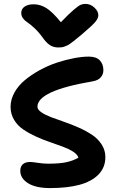

<svg xmlns="http://www.w3.org/2000/svg" viewBox="-20 -959 593 984"><path d="M418 -939Q443.4 -939 463.6 -920.4Q483.9 -901.9 483.9 -880.9Q483.9 -865.7 469 -847.4Q454.1 -829.1 398.9 -782.2Q392.1 -776.9 376.5 -763.9Q360.8 -751 356.7 -747.8Q352.5 -744.6 341.6 -736.6Q330.6 -728.5 325.7 -726.6Q320.8 -724.6 312 -720.9Q303.2 -717.3 295.4 -716.6Q287.6 -715.8 277.8 -715.8Q253.9 -715.8 235.6 -727.8Q217.3 -739.7 198.2 -767.1Q178.7 -794.4 156.2 -815.2Q133.8 -835.9 120.4 -844.5Q106.9 -853 97.9 -865Q88.9 -877 88.9 -893.1Q88.9 -913.1 106 -925Q123 -937 152.8 -937Q186.5 -937 217.8 -917.5Q249 -897.9 292 -845.2Q333.5 -888.2 357.9 -908.9Q382.3 -929.7 393.3 -934.3Q404.3 -939 418 -939ZM236.8 4.9Q163.6 4.9 123.8 -20Q84 -44.9 84 -84Q84 -105 96.7 -116.9Q109.4 -128.9 134.8 -128.9Q146.5 -128.9 173.8 -124.5Q201.2 -120.1 228 -120.1Q283.7 -120.1 318.8 -127.4Q354 -134.8 381.8 -150.9Q377 -167.5 355 -181.6Q333 -195.8 302 -207.3Q271 -218.8 234.6 -231.2Q198.2 -243.7 163.1 -259.8Q127.9 -275.9 98.9 -295.7Q69.8 -315.4 52 -345.2Q34.2 -375 34.2 -411.1Q34.2 -449.2 54.2 -485.1Q74.2 -521 107.7 -548.6Q141.1 -576.2 183.3 -599.4Q225.6 -622.6 270.3 -637.5Q314.9 -652.3 357.7 -660.6Q400.4 -668.9 435.1 -668.9Q473.6 -668.9 491.7 -649.4Q509.8 -629.9 509.8 -599.1Q509.8 -577.1 495.6 -561.8Q481.4 -546.4 454.1 -542Q171.9 -494.1 171.9 -412.1Q171.9 -397.5 191.2 -384Q210.4 -370.6 241 -358.9Q271.5 -347.2 308.6 -334.5Q345.7 -321.8 383.1 -305.2Q420.4 -288.6 450.9 -268.6Q481.4 -248.5 500.7 -219Q520 -189.5 520 -153.8Q520 -100.6 484.6 -64.5Q449.2 -28.3 386.7 -11.7Q324.2 4.9 236.8 4.9Z"/></svg>

Font: Shantell Sans Irregular Bouncy
Style: Regular
Weight: 600
Designer: Stephen Nixon, Anya Danilova, Shantell Martin
Foundry: Arrow Type
Version: Version 1.006;[9816181b4]